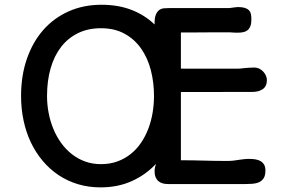

<svg xmlns="http://www.w3.org/2000/svg" viewBox="-20 -789 1230 823"><path d="M70.3 -377.4Q70.3 -464.4 95 -536.1Q119.6 -607.9 164.8 -659.7Q210 -711.4 273.7 -740Q337.4 -768.6 415 -768.6Q486.8 -768.6 543.7 -746.6Q600.6 -724.6 642.6 -684.1V-689.5Q642.6 -713.4 648.2 -726.6Q653.8 -739.7 662.6 -746.1Q671.4 -752.4 682.9 -753.4Q694.3 -754.4 706.1 -754.4H963.4Q972.2 -755.4 983.2 -757.1Q994.1 -758.8 998.5 -758.8Q1017.1 -758.8 1028.6 -755.4Q1040 -752 1046.6 -745.4Q1053.2 -738.8 1055.4 -729Q1057.6 -719.2 1057.6 -706.1Q1057.6 -687.5 1053 -676.3Q1048.3 -665 1040.3 -658.9Q1032.2 -652.8 1021.5 -650.9Q1010.7 -648.9 998.5 -648.9Q993.2 -648.9 984.4 -649.2Q975.6 -649.4 965.8 -650.4Q918.5 -650.4 889.4 -650.4Q860.4 -650.4 843 -650.1Q825.7 -649.9 816.7 -649.9Q807.6 -649.9 800.8 -649.9H755.4V-495.1Q758.3 -495.1 762.5 -494.9Q766.6 -494.6 775.4 -494.6Q784.2 -494.6 799.6 -494.6Q814.9 -494.6 840.8 -494.6Q866.7 -494.6 904.8 -494.6Q942.9 -494.6 997.1 -494.6Q1002.4 -494.6 1009.3 -495.1Q1016.1 -495.6 1022.9 -496.6Q1031.7 -497.6 1043.5 -498.5Q1055.2 -499.5 1068.8 -499.5Q1082 -499.5 1092.3 -494.1Q1102.5 -488.8 1109.6 -480.7Q1116.7 -472.7 1120.4 -463.4Q1124 -454.1 1124 -445.8Q1124 -419.4 1106.7 -407.2Q1089.4 -395 1062 -395L755.4 -394.5V-102.1Q803.7 -102.1 852.5 -100.6Q901.4 -99.1 954.6 -99.1Q969.2 -99.1 981.4 -100.6Q993.7 -102.1 1004.9 -104Q1015.1 -105.5 1025.6 -106.7Q1036.1 -107.9 1048.8 -107.9Q1063.5 -107.9 1075.9 -105.7Q1088.4 -103.5 1097.7 -97.9Q1106.9 -92.3 1112.3 -82.8Q1117.7 -73.2 1117.7 -58.6Q1117.7 -37.1 1110.4 -25.4Q1103 -13.7 1090.6 -8.1Q1078.1 -2.4 1062.3 -1.2Q1046.4 0 1029.3 0H700.7Q688 0 677.5 -2.9Q667 -5.9 659.2 -12.5Q651.4 -19 647 -29.5Q642.6 -40 642.6 -55.2Q642.6 -62.5 644.3 -70.8Q646 -79.1 648.4 -86.4Q604 -39.1 544.4 -12.5Q484.9 14.2 411.1 14.2Q359.4 14.2 314 0.5Q268.6 -13.2 230.7 -38.6Q192.9 -64 163.1 -99.4Q133.3 -134.8 112.5 -178.2Q91.8 -221.7 81.1 -272Q70.3 -322.3 70.3 -377.4ZM181.6 -377.4Q181.6 -340.8 188.5 -304.9Q195.3 -269 208.7 -236.6Q222.2 -204.1 241.9 -176.5Q261.7 -148.9 287.4 -128.7Q313 -108.4 344.5 -96.9Q376 -85.4 412.6 -85.4Q451.2 -85.4 482.9 -96.9Q514.6 -108.4 540 -128.7Q565.4 -148.9 584.2 -176.5Q603 -204.1 615.5 -236.6Q627.9 -269 634 -304.9Q640.1 -340.8 640.1 -377.4Q640.1 -436 626.5 -488.5Q612.8 -541 584.7 -581.1Q556.6 -621.1 513.9 -644.5Q471.2 -668 412.6 -668Q357.4 -668 314.5 -647Q271.5 -626 241.9 -587.9Q212.4 -549.8 197 -496.3Q181.6 -442.9 181.6 -377.4Z"/></svg>

Font: Autour One
Style: Regular
Weight: 400
Version: Version 1.007; ttfautohint (v0.92) -l 24 -r 24 -G 200 -x 7 -